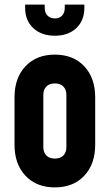

<svg xmlns="http://www.w3.org/2000/svg" viewBox="-20 -800 476 833"><path d="M89 -766V-780H174V-766Q174 -745 186 -732.5Q198 -720 218 -720Q238 -720 249.5 -732.5Q261 -745 261 -766V-780H346V-766Q346 -711 311 -678Q276 -645 218 -645Q160 -645 124.5 -678Q89 -711 89 -766ZM43 -172V-378Q43 -462 90.5 -512.5Q138 -563 218 -563Q298 -563 345.5 -512.5Q393 -462 393 -378V-172Q393 -88 345.5 -37.5Q298 13 218 13Q138 13 90.5 -37.5Q43 -88 43 -172ZM268 -162V-388Q268 -411 255 -424.5Q242 -438 218 -438Q194 -438 181 -424.5Q168 -411 168 -388V-162Q168 -139 181 -125.5Q194 -112 218 -112Q242 -112 255 -125.5Q268 -139 268 -162Z"/></svg>

Font: Mohave Bold
Style: Regular
Weight: 700
Designer: Gumpita Rahayu
Foundry: Tokotype
Version: Version 2.002;PS 002.002;hotconv 1.0.88;makeotf.lib2.5.64775